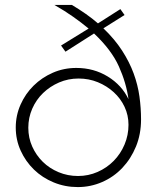

<svg xmlns="http://www.w3.org/2000/svg" viewBox="-20 -750 639 780"><path d="M486 -689 400 -635Q446 -591 476 -544.5Q506 -498 523 -451.5Q540 -405 546.5 -358Q553 -311 553 -265Q553 -205 532.5 -155Q512 -105 477 -68Q442 -31 395 -10.5Q348 10 296 10Q244 10 198 -9Q152 -28 118 -61Q84 -94 64 -138Q44 -182 44 -232Q44 -281 63.5 -325Q83 -369 116.5 -402Q150 -435 194.5 -454.5Q239 -474 290 -474Q361 -474 418 -439Q475 -404 502 -347Q493 -413 463 -480Q433 -547 362 -614L246 -540L228 -565L340 -634Q311 -658 277 -682Q243 -706 201 -730H272Q302 -712 328.5 -693.5Q355 -675 378 -655L469 -713ZM95 -231Q95 -190 111 -154.5Q127 -119 154 -92.5Q181 -66 218 -50.5Q255 -35 297 -35Q339 -35 376.5 -51.5Q414 -68 442 -96.5Q470 -125 486 -163Q502 -201 502 -243Q502 -282 486 -316Q470 -350 442 -375.5Q414 -401 377.5 -416Q341 -431 299 -431Q257 -431 220 -415Q183 -399 155 -372Q127 -345 111 -308.5Q95 -272 95 -231Z"/></svg>

Font: Oxford Sans
Style: Regular
Weight: 300
Designer: Matt McInerney, Pablo Impallari, Rodrigo Fuenzalida
Foundry: Matt McInerney, Pablo Impallari, Rodrigo Fuenzalida
Version: Version 3.000g; ttfautohint (v1.5) -l 8 -r 28 -G 28 -x 14 -D